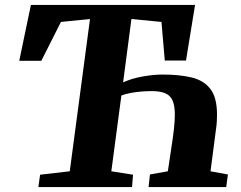

<svg xmlns="http://www.w3.org/2000/svg" viewBox="-20 -763 984 783"><path d="M136.5 0 143.5 -50.5 264.5 -64.5 347 -685.5 228.5 -673.5 148.5 -515H58.5L106 -743H775.5L738.5 -516H652L638.5 -673.5L516 -685.5L482 -427Q516.5 -443 561.5 -451Q606.5 -459 643 -459Q711.5 -459 761 -447.2Q810.5 -435.5 837.8 -400.5Q865 -365.5 865 -295.5Q865 -282.5 864.2 -267.8Q863.5 -253 861 -237L838.5 -64.5L909.5 -51.5L902.5 0H586L591.5 -51.5L664.5 -64.5L679.5 -165Q686 -206 689.5 -238.5Q693 -271 693 -295.5Q693 -331.5 684 -352.5Q675 -373.5 654.2 -382.5Q633.5 -391.5 599 -391.5Q580 -391.5 557.5 -389.8Q535 -388 513.2 -384Q491.5 -380 475 -373.5L434 -64.5L522.5 -50.5L518.5 0Z"/></svg>

Font: Merriweather 20pt Black
Style: Italic
Weight: 900
Italic angle: -7.8°
Version: Version 2.101